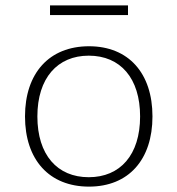

<svg xmlns="http://www.w3.org/2000/svg" viewBox="-20 -683 660 714"><path d="M73 -250C73 -89 163 11 311 11C458 11 547 -89 547 -250C547 -411 458 -511 311 -511C163 -511 73 -411 73 -250ZM119 -250C119 -393 194 -476 310 -476C428 -476 501 -392 501 -250C501 -107 427 -24 310 -24C193 -24 119 -107 119 -250ZM456 -627V-663H166V-627Z"/></svg>

Font: Perun ExtraLight
Style: Regular
Weight: 200
Foundry: Copyright (c) Stefan Peev, Context Ltd, 2016
Version: Version 1.089